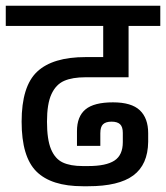

<svg xmlns="http://www.w3.org/2000/svg" viewBox="-30 -667 576 666"><path d="M133 -245Q133 -183 147 -149.5Q161 -116 187.5 -103.5Q214 -91 257 -91H276Q338 -91 367 -110Q396 -129 396 -174V-206Q396 -227 386.5 -236Q377 -245 357 -245Q337 -245 327.5 -236Q318 -227 318 -205V-161H237V-212Q237 -263 266.5 -287.5Q296 -312 362 -312Q426 -312 455 -284.5Q484 -257 484 -205V-175Q483 -96 432.5 -58.5Q382 -21 276 -21H257Q148 -21 96.5 -72Q45 -123 45 -245Q45 -368 99 -418.5Q153 -469 267 -469H328V-577H-10V-647H526V-577H416V-399H267Q221 -399 192.5 -386.5Q164 -374 148.5 -340.5Q133 -307 133 -245Z"/></svg>

Font: Biryani
Style: Regular
Weight: 400
Designer: Dan Reynolds and Mathieu Reguer
Foundry: Dan Reynolds and Mathieu Reguer
Version: Version 1.004; ttfautohint (v1.1) -l 5 -r 5 -G 72 -x 0 -D la